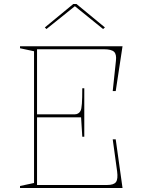

<svg xmlns="http://www.w3.org/2000/svg" viewBox="-20 -939 707 959"><path d="M80 0V-10L150 -25V-683L80 -698V-708H592L558 -484H543L559 -635Q563 -668 549.5 -680.5Q536 -693 498 -693H165V-368H354Q363 -368 370.5 -372.5Q378 -377 382 -385Q387 -393 389 -421Q391 -449 391 -498H401V-256H391L385 -353H165V-15H515Q549 -15 559.5 -30Q570 -45 565 -83L543 -243H558L592 0ZM212 -794 204 -802 346 -919H362L504 -802L495 -794L354 -908Z"/></svg>

Font: Kalnia Thin
Style: Regular
Weight: 100
Version: Version 1.105